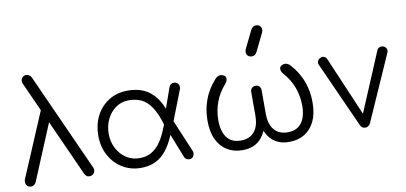

<svg xmlns="http://www.w3.org/2000/svg" viewBox="-77 -1103 2880 1363"><g transform="rotate(-10 1363.0 -422.0)"><path d="M473 0Q459 0 451 -6.5Q443 -13 437 -25L119 -730Q117 -733 116 -737.5Q115 -742 115 -747Q115 -763 125.5 -774.5Q136 -786 153 -786Q165 -786 175.5 -779Q186 -772 191 -760L509 -55Q512 -48 512 -39Q512 -22 500.5 -11Q489 0 473 0ZM52 0Q35 0 24 -11Q13 -22 13 -39Q13 -48 15 -55L250 -610L289 -508L88 -26Q83 -14 73 -7Q63 0 52 0Z M842 5Q770 5 711 -30.5Q652 -66 617.5 -129Q583 -192 583 -273Q583 -351 615 -414Q647 -477 706 -514.5Q765 -552 845 -552Q954 -552 1018.5 -489Q1083 -426 1108 -315L1058 -265Q1033 -352 1000.5 -399.5Q968 -447 928 -465Q888 -483 841 -483Q786 -483 745 -454Q704 -425 681 -377.5Q658 -330 658 -273Q658 -215 682.5 -168Q707 -121 749 -93Q791 -65 845 -65Q894 -65 929 -85Q964 -105 989.5 -139Q1015 -173 1033.5 -215Q1052 -257 1068 -300L1108 -236Q1088 -183 1064.5 -139Q1041 -95 1010.5 -62.5Q980 -30 938.5 -12.5Q897 5 842 5ZM1193 4Q1165 5 1155 -21L1056 -273L1113 -314L1225 -48Q1227 -45 1227 -41.5Q1227 -38 1227 -36Q1227 -19 1218 -8Q1209 3 1193 4ZM1107 -230 1056 -285 1141 -525Q1145 -537 1154 -543.5Q1163 -550 1177 -550Q1193 -550 1203.5 -539Q1214 -528 1214 -511Q1214 -509 1213.5 -506Q1213 -503 1212 -500Z M1574 6Q1512 6 1465 -22.5Q1418 -51 1391.5 -106Q1365 -161 1365 -241Q1365 -301 1377.5 -349Q1390 -397 1408.5 -433Q1427 -469 1444.5 -491.5Q1462 -514 1471 -524Q1484 -539 1499 -543.5Q1514 -548 1527 -542Q1541 -538 1546.5 -528Q1552 -518 1549 -504.5Q1546 -491 1535 -479Q1488 -427 1464.5 -364Q1441 -301 1441 -231Q1441 -183 1454.5 -145Q1468 -107 1497.5 -85Q1527 -63 1576 -63Q1614 -63 1643 -79.5Q1672 -96 1689 -130.5Q1706 -165 1706 -220V-389Q1706 -406 1716 -417Q1726 -428 1744 -428Q1761 -428 1771 -417Q1781 -406 1781 -389V-220Q1781 -165 1798 -130.5Q1815 -96 1844 -79.5Q1873 -63 1911 -63Q1960 -63 1989.5 -85Q2019 -107 2032.5 -145Q2046 -183 2046 -231Q2046 -301 2022.5 -364Q1999 -427 1952 -479Q1941 -491 1938 -504.5Q1935 -518 1940.5 -528Q1946 -538 1960 -542Q1973 -548 1988 -543.5Q2003 -539 2016 -524Q2025 -514 2042.5 -491.5Q2060 -469 2078.5 -433Q2097 -397 2109.5 -349Q2122 -301 2122 -241Q2122 -161 2095.5 -106Q2069 -51 2022 -22.5Q1975 6 1913 6Q1863 6 1829.5 -10Q1796 -26 1775.5 -51Q1755 -76 1744 -103Q1732 -76 1711.5 -51Q1691 -26 1657.5 -10Q1624 6 1574 6ZM1755 -638Q1737 -638 1726.5 -649Q1716 -660 1716 -673Q1716 -679 1717 -684Q1718 -689 1720 -695L1782 -822Q1790 -837 1799 -843.5Q1808 -850 1821 -850Q1839 -850 1849.5 -839Q1860 -828 1860 -814Q1860 -809 1859 -804Q1858 -799 1856 -794L1793 -665Q1785 -649 1775.5 -643.5Q1766 -638 1755 -638Z M2460 0Q2435 0 2424 -26L2212 -497Q2206 -510 2211 -523Q2216 -536 2231 -543Q2245 -550 2258 -545.5Q2271 -541 2278 -527L2481 -52H2440L2640 -527Q2646 -541 2660.5 -545.5Q2675 -550 2689 -544Q2703 -537 2708 -523.5Q2713 -510 2707 -498L2498 -26Q2486 0 2460 0Z"/></g></svg>

Font: Comfortaa
Style: Regular
Weight: 400
Designer: Johan Aakerlund
Foundry: Johan Aakerlund
Version: Version 3.104; ttfautohint (v1.8.1.43-b0c9)